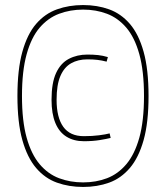

<svg xmlns="http://www.w3.org/2000/svg" viewBox="-20 -730 657 760"><path d="M309 -8Q360 -8 403.5 -24.5Q447 -41 480 -80Q513 -119 531.5 -185Q550 -251 550 -350Q550 -449 531.5 -515.5Q513 -582 480 -620.5Q447 -659 403.5 -675.5Q360 -692 309 -692Q258 -692 214 -675.5Q170 -659 137 -620.5Q104 -582 85.5 -515.5Q67 -449 67 -350Q67 -251 85.5 -185Q104 -119 137 -80Q170 -41 214 -24.5Q258 -8 309 -8ZM309 -710Q365 -710 412 -693Q459 -676 494 -635.5Q529 -595 548.5 -525Q568 -455 568 -350Q568 -245 548.5 -175.5Q529 -106 494 -65Q459 -24 412 -7Q365 10 309 10Q253 10 205.5 -7Q158 -24 123 -65Q88 -106 68.5 -175.5Q49 -245 49 -350Q49 -455 68.5 -525Q88 -595 123 -635.5Q158 -676 205.5 -693Q253 -710 309 -710ZM184 -335Q184 -402 202 -441Q220 -480 252.5 -497Q285 -514 326 -514Q349 -514 368 -512Q387 -510 407 -504L402 -486Q383 -491 365.5 -493Q348 -495 326 -495Q289 -495 261.5 -479.5Q234 -464 219 -429Q204 -394 204 -335Q204 -265 230.5 -228Q257 -191 312 -191Q345 -191 372 -194.5Q399 -198 414 -202L418 -184Q402 -180 374.5 -175.5Q347 -171 312 -171Q272 -171 243 -189Q214 -207 199 -243.5Q184 -280 184 -335Z"/></svg>

Font: Georama ExtraCondensed Thin Thin
Style: Regular
Weight: 250
Version: Version 1.001